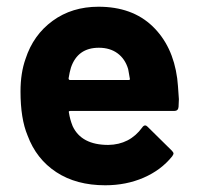

<svg xmlns="http://www.w3.org/2000/svg" viewBox="-20 -543 586 571"><path d="M511 -225Q510 -213 498 -213H189Q183 -213 185 -208Q188 -188 196 -168Q222 -112 302 -112Q366 -113 403 -164Q407 -170 412 -170Q415 -170 419 -166L491 -95Q496 -90 496 -86Q496 -84 492 -78Q459 -37 407 -14.5Q355 8 293 8Q207 8 147.5 -31Q88 -70 62 -140Q41 -190 41 -271Q41 -326 56 -368Q79 -439 136.5 -481Q194 -523 273 -523Q373 -523 433.5 -465Q494 -407 507 -310Q509 -295 512 -248Q512 -238 511 -225ZM191 -342Q187 -329 184 -310Q184 -305 189 -305H362Q368 -305 366 -310Q361 -339 361 -338Q352 -368 329.5 -384.5Q307 -401 274 -401Q211 -401 191 -342Z"/></svg>

Font: UMi
Style: Bold
Weight: 700
Designer: Peter Middis
Foundry: We Are UMi
Version: Version 1.0